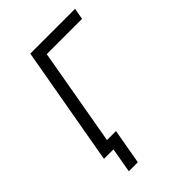

<svg xmlns="http://www.w3.org/2000/svg" viewBox="-250 -837 1100 1100"><g transform="rotate(-45 300.0 -287.0)"><path d="M154.5 0H77.5L205.5 -725H568.5L556 -656H270L166 -64H239L201 151H128Z"/></g></svg>

Font: JuliaMono SemiBoldItalic
Style: Regular
Weight: 600
Italic angle: -9°
Monospace: yes
Designer: cormullion
Foundry: corm
Version: Version 0.049; ttfautohint (v1.8.4)